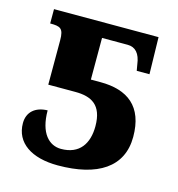

<svg xmlns="http://www.w3.org/2000/svg" viewBox="-87 -613 648 699"><g transform="rotate(15 237.0 -263.0)"><path d="M192 10C342 10 431 -47 431 -161C431 -276 367 -323 264 -323H228V-480H325C354 -480 372 -460 377 -420L381 -397H429L426 -536H32V-482C70 -482 83 -478 83 -432V-265H185C245 -265 288 -244 288 -163C288 -98 258 -51 188 -51C143 -51 105 -88 105 -174C59 -173 30 -148 30 -106C30 -32 93 10 192 10Z"/></g></svg>

Font: Noto Serif SemiCondensed
Style: Bold
Weight: 700
Width: 4
Designer: Monotype Design Team
Foundry: Monotype Imaging Inc.
Version: Version 2.015